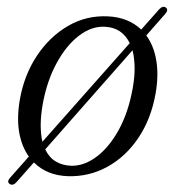

<svg xmlns="http://www.w3.org/2000/svg" viewBox="-20 -498 503 552"><path d="M8 31Q-1.5 24.5 9.5 12.5L63 -48Q42.5 -76 35.2 -117.2Q28 -158.5 37 -211.5Q49.5 -282.5 86 -337.5Q122.5 -392.5 175.2 -423.2Q228 -454 290 -451Q348.5 -448.5 386 -413L436.5 -470Q447.5 -482.5 456.5 -476.5Q465.5 -470 455 -458L400.5 -396Q422 -367 429.2 -324.8Q436.5 -282.5 427.5 -230Q414.5 -156 377.8 -101.5Q341 -47 288.2 -18.2Q235.5 10.5 175 8.5Q115 6.5 77.5 -31L27.5 25.5Q17.5 37 8 31ZM103 -199.5Q97 -165.5 97 -138.2Q97 -111 102 -90.5L353 -374Q331 -418.5 282.5 -421Q244 -423.5 207.2 -395.5Q170.5 -367.5 142.8 -316.5Q115 -265.5 103 -199.5ZM183.5 -21.5Q220.5 -20 256.8 -46.8Q293 -73.5 320.8 -123.5Q348.5 -173.5 361 -241.5Q367.5 -276 367 -304Q366.5 -332 361 -353.5L110 -68.5Q121 -45.5 140 -34Q159 -22.5 183.5 -21.5Z"/></svg>

Font: Fraunces 72pt S050 Light
Style: Italic
Weight: 300
Italic angle: -16°
Version: Version 1.000; ttfautohint (v1.8.3)